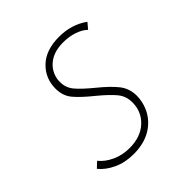

<svg xmlns="http://www.w3.org/2000/svg" viewBox="-126 -498 588 588"><g transform="rotate(-45 167.5 -204.0)"><path d="M12 -44 30 -61Q45 -42 71 -30Q97 -18 128 -18Q176 -18 204.5 -44.5Q233 -71 233 -111Q233 -138 217 -157.5Q201 -177 167 -205Q131 -234 113.5 -255Q96 -276 96 -307Q96 -352 127.5 -382Q159 -412 216 -412Q270 -412 310 -383L294 -364Q282 -376 260.5 -383.5Q239 -391 213 -391Q176 -391 152.5 -374.5Q129 -358 122 -330Q120 -324 120 -312Q120 -287 135.5 -268.5Q151 -250 184 -223Q221 -193 239 -170Q257 -147 257 -115Q257 -104 254 -90Q244 -47 210 -21.5Q176 4 124 4Q87 4 58 -9.5Q29 -23 12 -44Z"/></g></svg>

Font: Ysabeau Infant Extralight
Style: Italic
Weight: 200
Italic angle: -12°
Designer: Christian Thalmann (Catharsis Fonts)
Version: Version 0.003